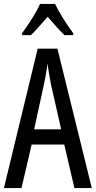

<svg xmlns="http://www.w3.org/2000/svg" viewBox="-20 -963 490 983"><path d="M361 0 309 -223H142L90 0H0L173 -714H274L450 0ZM240 -535Q235 -563 230.5 -589Q226 -615 223 -638Q218 -590 206 -536L155 -301H293ZM262 -943Q278 -909 304 -867.5Q330 -826 355 -793V-783H310Q289 -803 268 -827Q247 -851 224 -877Q201 -851 178.5 -825.5Q156 -800 138 -783H93V-793Q120 -830 145.5 -870.5Q171 -911 185 -943Z"/></svg>

Font: Noto Sans Ethiopic ExtraCondensed
Style: Regular
Weight: 400
Width: 2
Designer: Monotype Design Team
Foundry: Monotype Imaging Inc.
Version: Version 2.102; ttfautohint (v1.8.4.7-5d5b)